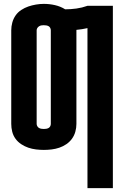

<svg xmlns="http://www.w3.org/2000/svg" viewBox="-20 -765 640 990"><path d="M431 205V-620Q417 -617 402.5 -614.5Q388 -612 374 -611Q374 -611 374 -610.5Q374 -610 374 -609V-126Q374 -106 368.5 -86Q363 -66 351 -49.5Q339 -33 322 -21.5Q305 -10 286 -3.5Q267 3 246.5 5.5Q226 8 206 8Q186 8 165.5 5.5Q145 3 126 -3.5Q107 -10 89.5 -21.5Q72 -33 60 -49.5Q48 -66 43 -86Q38 -106 38 -126V-609Q38 -629 43.5 -649Q49 -669 60.5 -685.5Q72 -702 89.5 -713.5Q107 -725 126 -731.5Q145 -738 165.5 -741.5Q186 -745 206 -745Q235 -745 263.5 -738.5Q292 -732 316 -717Q345 -717 374 -721Q403 -725 431 -735H562V205ZM206 -100Q212 -100 218.5 -101Q225 -102 230.5 -105Q236 -108 239 -114Q242 -120 242 -126V-609Q242 -615 239 -621Q236 -627 230.5 -630Q225 -633 218.5 -634Q212 -635 205 -635Q199 -635 193 -634Q187 -633 181.5 -629.5Q176 -626 172.5 -620.5Q169 -615 169 -609V-126Q169 -120 172.5 -114Q176 -108 181.5 -105Q187 -102 193.5 -101Q200 -100 206 -100Z"/></svg>

Font: Iosevka Curly Heavy Extended
Style: Regular
Weight: 900
Width: 7
Monospace: yes
Designer: Belleve Invis
Foundry: Belleve Invis
Version: Version 11.1.0; ttfautohint (v1.8.3)